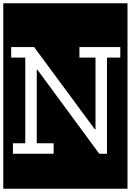

<svg xmlns="http://www.w3.org/2000/svg" viewBox="-32 -937 797 1170"><path d="M-12 213V-917H745V213ZM620 -586H701V-650H452V-586H550V-149H546L176 -650H36V-586H122V-64H47V0H295V-64H192V-512H196L573 0H620Z"/></svg>

Font: Zilla Slab Highlight
Style: Regular
Weight: 400
Designer: Typotheque Type Foundry
Foundry: Typotheque type foundry
Version: Version 1.1; 2017; ttfautohint (v1.6)